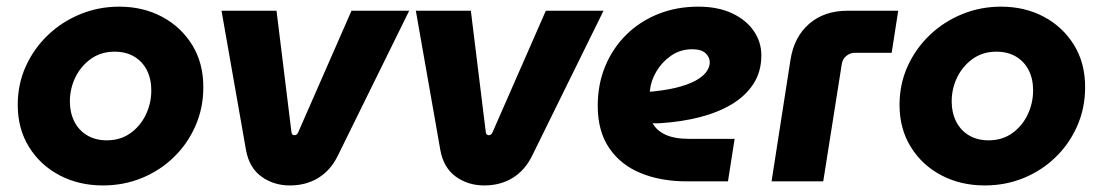

<svg xmlns="http://www.w3.org/2000/svg" viewBox="-20 -545 3313 577"><path d="M289.3 12.3Q217 12.3 159 -18.2Q101 -48.7 67.2 -103.3Q33.3 -158 33.3 -229.7Q33.3 -292.7 57.8 -346.3Q82.3 -400 124.7 -440.2Q167 -480.3 222 -502.7Q277 -525 338.3 -525Q410 -525 467.2 -494.5Q524.3 -464 557.8 -409.5Q591.3 -355 591 -282.3Q591 -220.3 567.3 -166.5Q543.7 -112.7 502.2 -72.5Q460.7 -32.3 406.2 -10Q351.7 12.3 289.3 12.3ZM301 -123.3Q342 -123.3 372 -144.8Q402 -166.3 418.3 -200.5Q434.7 -234.7 434.7 -273.7Q434.7 -308 421.3 -334.2Q408 -360.3 383.2 -375Q358.3 -389.7 324.3 -389.7Q284 -389.7 253.8 -368.5Q223.7 -347.3 206.8 -313.2Q190 -279 190 -239.7Q190 -206.7 203.3 -180Q216.7 -153.3 241.8 -138.3Q267 -123.3 301 -123.3Z M851 12.3Q802.7 12.3 765.8 -14.2Q729 -40.7 719.3 -94L645.7 -512.7H811L856 -147Q856.7 -143 858.8 -140.8Q861 -138.7 864.3 -138.7Q872.7 -138.7 876 -147L1036.3 -512.7H1209.7L994.3 -75.3Q973.3 -33 936.5 -10.3Q899.7 12.3 851 12.3Z M1435 12.3Q1386.7 12.3 1349.8 -14.2Q1313 -40.7 1303.3 -94L1229.7 -512.7H1395L1440 -147Q1440.7 -143 1442.8 -140.8Q1445 -138.7 1448.3 -138.7Q1456.7 -138.7 1460 -147L1620.3 -512.7H1793.7L1578.3 -75.3Q1557.3 -33 1520.5 -10.3Q1483.7 12.3 1435 12.3Z M2043.7 0Q1966 0 1905.7 -24.7Q1845.3 -49.3 1810.8 -100Q1776.3 -150.7 1776.3 -227Q1776.3 -292.3 1799.2 -346.8Q1822 -401.3 1862.8 -441.3Q1903.7 -481.3 1958.7 -503.2Q2013.7 -525 2078.3 -525Q2137.3 -525 2179.5 -505.3Q2221.7 -485.7 2244.8 -452.5Q2268 -419.3 2268 -378.7Q2268 -329.3 2244 -292.7Q2220 -256 2178.5 -231.3Q2137 -206.7 2082.7 -192.8Q2028.3 -179 1967.3 -175Q1959.3 -174.3 1953.3 -174.3Q1947.3 -174.3 1941.3 -174.7Q1953 -152.7 1980 -140.2Q2007 -127.7 2051.3 -127.7H2187.7L2167.7 0ZM1932.7 -269.7Q1935 -269.7 1937.7 -269.7Q1940.3 -269.7 1944 -270.3Q1994.7 -275.7 2027.7 -285.7Q2060.7 -295.7 2079.3 -308Q2098 -320.3 2105.5 -333.2Q2113 -346 2113 -357.3Q2113 -373.3 2100.2 -385.2Q2087.3 -397 2060 -397Q2024.7 -397 1996.8 -377.7Q1969 -358.3 1952.3 -329.8Q1935.7 -301.3 1933.3 -273.3Q1933 -272 1932.8 -271.3Q1932.7 -270.7 1932.7 -269.7Z M2298.7 0 2355.7 -366Q2366.7 -434.7 2412 -473.7Q2457.3 -512.7 2526.7 -512.7H2679.3L2659.7 -386.3H2549Q2534.7 -386.3 2523.2 -376.8Q2511.7 -367.3 2509.7 -352.3L2454 0Z M2939.3 12.3Q2867 12.3 2809 -18.2Q2751 -48.7 2717.2 -103.3Q2683.3 -158 2683.3 -229.7Q2683.3 -292.7 2707.8 -346.3Q2732.3 -400 2774.7 -440.2Q2817 -480.3 2872 -502.7Q2927 -525 2988.3 -525Q3060 -525 3117.2 -494.5Q3174.3 -464 3207.8 -409.5Q3241.3 -355 3241 -282.3Q3241 -220.3 3217.3 -166.5Q3193.7 -112.7 3152.2 -72.5Q3110.7 -32.3 3056.2 -10Q3001.7 12.3 2939.3 12.3ZM2951 -123.3Q2992 -123.3 3022 -144.8Q3052 -166.3 3068.3 -200.5Q3084.7 -234.7 3084.7 -273.7Q3084.7 -308 3071.3 -334.2Q3058 -360.3 3033.2 -375Q3008.3 -389.7 2974.3 -389.7Q2934 -389.7 2903.8 -368.5Q2873.7 -347.3 2856.8 -313.2Q2840 -279 2840 -239.7Q2840 -206.7 2853.3 -180Q2866.7 -153.3 2891.8 -138.3Q2917 -123.3 2951 -123.3Z"/></svg>

Font: MuseoModerno Thin
Style: Italic
Weight: 100
Italic angle: -9°
Designer: Pablo Cosgaya, Héctor Gatti, Marcela Romero, and the Authors of The MuseoModerno Project.
Foundry: Omnibus-Type Team
Version: Version 1.003